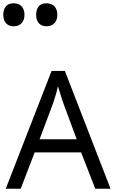

<svg xmlns="http://www.w3.org/2000/svg" viewBox="-35 -1149 694 1169"><path d="M545 0 459 -221H176L91 0H0L279 -717H360L638 0ZM352 -517Q349 -525 342 -546Q335 -567 328.5 -589.5Q322 -612 318 -624Q311 -593 302 -563.5Q293 -534 287 -517L206 -301H432ZM248 -989Q219 -989 202 -1007Q185 -1025 185 -1059Q185 -1092 201 -1110.5Q217 -1129 248 -1129Q280 -1129 297 -1110Q314 -1091 314 -1059Q314 -1026 296 -1007.5Q278 -989 248 -989ZM48 -989Q19 -989 2 -1007Q-15 -1025 -15 -1059Q-15 -1092 1 -1110.5Q17 -1129 48 -1129Q80 -1129 97 -1110Q114 -1091 114 -1059Q114 -1026 96 -1007.5Q78 -989 48 -989Z"/></svg>

Font: Noto Sans Tifinagh APT
Style: Regular
Weight: 400
Designer: JamraPatel
Foundry: JamraPatel LLC
Version: Version 2.006; ttfautohint (v1.8.4.7-5d5b)